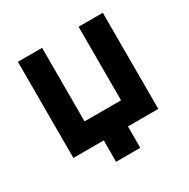

<svg xmlns="http://www.w3.org/2000/svg" viewBox="-151 -677 918 934"><g transform="rotate(-30 308.0 -210.0)"><path d="M239.5 120V0H69V-540H205V-127H410V-540H546V0H375.5V120Z"/></g></svg>

Font: Vela Sans ExtBd
Style: Regular
Weight: 800
Designer: Principal design: Mikhail Sharanda - project Manrope.
Design modification: Ravid Balaliev
Foundry: Mikhail Sharanda
Version: Version 1.001